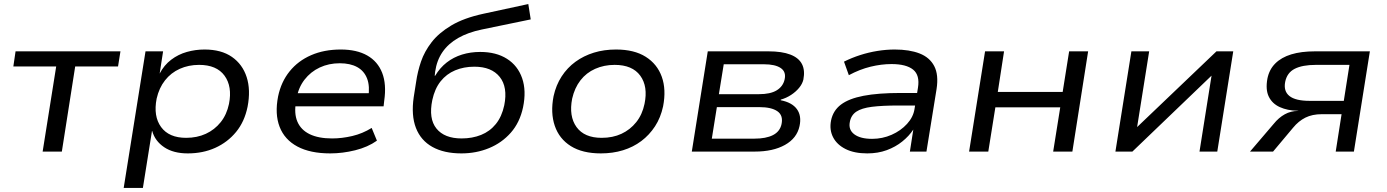

<svg xmlns="http://www.w3.org/2000/svg" viewBox="-20 -750 6865 950"><path d="M191 0 258 -421H46L57 -496H576L564 -421H352L286 0Z M592 180 700 -496H787L770 -386Q792 -428 827 -454.5Q862 -481 904.5 -493Q947 -505 992 -505Q1075 -505 1127.5 -468.5Q1180 -432 1200.5 -368.5Q1221 -305 1205 -222Q1190 -148 1148 -97Q1106 -46 1045 -18.5Q984 9 909 9Q838 9 792.5 -21.5Q747 -52 733 -102H732L687 180ZM901 -68Q955 -68 998.5 -88Q1042 -108 1072 -145.5Q1102 -183 1113 -236Q1130 -322 1091 -375.5Q1052 -429 965 -429Q913 -429 869.5 -409.5Q826 -390 796.5 -352.5Q767 -315 755 -262Q738 -175 777 -121.5Q816 -68 901 -68Z M1614 9Q1515 9 1451.5 -25Q1388 -59 1363.5 -122.5Q1339 -186 1356 -273Q1371 -345 1413 -397Q1455 -449 1519.5 -477Q1584 -505 1666 -505Q1745 -505 1797 -475.5Q1849 -446 1871 -389.5Q1893 -333 1881 -251L1878 -224H1419L1429 -289H1828L1802 -266Q1811 -323 1796.5 -361Q1782 -399 1747.5 -418Q1713 -437 1661 -437Q1607 -437 1562 -416Q1517 -395 1486.5 -355.5Q1456 -316 1447 -261L1445 -249Q1434 -189 1451.5 -148Q1469 -107 1512.5 -86Q1556 -65 1623 -65Q1672 -65 1723 -77Q1774 -89 1819 -117L1845 -54Q1800 -22 1737.5 -6.5Q1675 9 1614 9Z M2263 9Q2177 9 2119.5 -23Q2062 -55 2038 -117Q2014 -179 2027 -269L2039 -345Q2046 -395 2063 -445Q2080 -495 2115.5 -541Q2151 -587 2213 -624Q2275 -661 2372 -682L2594 -730L2606 -654L2364 -604Q2296 -590 2247 -562Q2198 -534 2169.5 -492.5Q2141 -451 2133 -395L2131 -375H2133Q2157 -415 2190.5 -441Q2224 -467 2266 -480Q2308 -493 2356 -493Q2435 -493 2488.5 -459Q2542 -425 2563.5 -363Q2585 -301 2568 -219Q2552 -144 2507.5 -93.5Q2463 -43 2399.5 -17Q2336 9 2263 9ZM2264 -65Q2317 -65 2360.5 -82.5Q2404 -100 2433.5 -136.5Q2463 -173 2475 -229Q2493 -319 2452.5 -369.5Q2412 -420 2327 -420Q2275 -420 2232 -402Q2189 -384 2160 -347.5Q2131 -311 2119 -255Q2100 -163 2139.5 -114Q2179 -65 2264 -65Z M2953 9Q2862 9 2804.5 -27Q2747 -63 2725 -127.5Q2703 -192 2719 -274Q2731 -329 2759 -372Q2787 -415 2827.5 -444.5Q2868 -474 2918.5 -489.5Q2969 -505 3028 -505Q3118 -505 3175 -469Q3232 -433 3254.5 -370Q3277 -307 3261 -224Q3249 -168 3221 -125Q3193 -82 3153 -52Q3113 -22 3062.5 -6.5Q3012 9 2953 9ZM2957 -68Q3012 -68 3055 -88Q3098 -108 3128 -145.5Q3158 -183 3169 -236Q3187 -322 3148 -375.5Q3109 -429 3021 -429Q2969 -429 2925 -409.5Q2881 -390 2852 -352.5Q2823 -315 2811 -262Q2794 -175 2832.5 -121.5Q2871 -68 2957 -68Z M3403 0 3482 -496H3782Q3849 -496 3890.5 -480Q3932 -464 3948 -433Q3964 -402 3955 -356Q3950 -335 3934 -315.5Q3918 -296 3894.5 -280.5Q3871 -265 3843 -257V-254Q3899 -243 3923 -210Q3947 -177 3936 -126Q3923 -66 3864 -33Q3805 0 3715 0ZM3502 -64H3713Q3770 -64 3804.5 -81.5Q3839 -99 3847 -136Q3856 -179 3826.5 -199.5Q3797 -220 3737 -220H3527ZM3537 -284H3735Q3792 -284 3823 -303Q3854 -322 3862 -356Q3871 -394 3843.5 -413Q3816 -432 3760 -432H3561Z M4271 9Q4207 9 4164 -12.5Q4121 -34 4102 -71Q4083 -108 4092 -154Q4102 -203 4141 -232.5Q4180 -262 4252.5 -276Q4325 -290 4437 -290H4535L4526 -228H4427Q4345 -228 4294 -221.5Q4243 -215 4217 -197.5Q4191 -180 4185 -147Q4177 -108 4207 -85.5Q4237 -63 4295 -63Q4346 -63 4391.5 -83Q4437 -103 4468 -137Q4499 -171 4505 -211L4522 -316Q4532 -378 4498 -405.5Q4464 -433 4391 -433Q4341 -433 4287.5 -420Q4234 -407 4180 -378L4156 -445Q4194 -464 4236 -477.5Q4278 -491 4321.5 -498Q4365 -505 4407 -505Q4480 -505 4530 -485.5Q4580 -466 4602.5 -423Q4625 -380 4614 -309L4564 0H4482L4499 -109Q4478 -77 4444.5 -50Q4411 -23 4367.5 -7Q4324 9 4271 9Z M4775 0 4854 -496H4948L4917 -295H5238L5270 -496H5364L5286 0H5191L5226 -219H4905L4870 0Z M5499 0 5578 -496H5666L5606 -119H5604L5999 -496H6082L6003 0H5915L5975 -378H5977L5583 0Z M6165 0 6282 -137Q6307 -168 6337 -184.5Q6367 -201 6401 -201H6407L6400 -202Q6350 -203 6312.5 -220Q6275 -237 6258 -271.5Q6241 -306 6251 -361Q6260 -406 6290 -436Q6320 -466 6369 -481Q6418 -496 6487 -496H6758L6679 0H6589L6618 -185H6520Q6473 -185 6439 -168Q6405 -151 6378 -118L6279 0ZM6460 -251H6629L6657 -429H6491Q6424 -429 6386 -409.5Q6348 -390 6339 -345Q6330 -299 6360 -275Q6390 -251 6460 -251Z"/></svg>

Font: Nunito Sans 7pt SemiExpanded
Style: Italic
Weight: 400
Width: 6
Italic angle: -9°
Designer: Vernon Adams
Foundry: Vernon Adams
Version: Version 3.101;gftools[0.9.27]